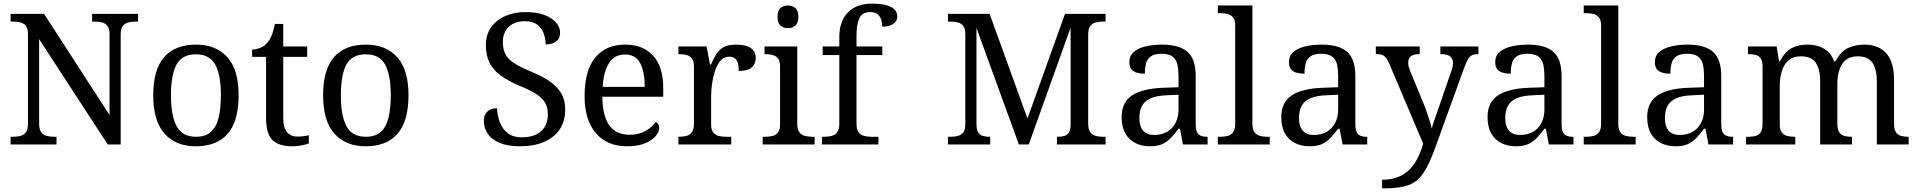

<svg xmlns="http://www.w3.org/2000/svg" viewBox="-20 -790 10486 1050"><path d="M38 0V-42H51Q74 -42 92.5 -47Q111 -52 122 -67.5Q133 -83 133 -114V-604Q133 -634 121.5 -648.5Q110 -663 91.5 -667.5Q73 -672 51 -672H38V-714H221L579 -161V-604Q579 -634 567.5 -648.5Q556 -663 537.5 -667.5Q519 -672 497 -672H484V-714H735V-672H722Q700 -672 681 -667Q662 -662 651 -647Q640 -632 640 -600V0H569L194 -576V-114Q194 -83 205 -67.5Q216 -52 235 -47Q254 -42 276 -42H289V0Z M1050 10Q942 10 880 -59Q818 -128 818 -269Q818 -409 877.5 -477.5Q937 -546 1053 -546Q1161 -546 1223 -477.5Q1285 -409 1285 -269Q1285 -128 1225.5 -59Q1166 10 1050 10ZM1052 -42Q1102 -42 1132 -67.5Q1162 -93 1175 -144Q1188 -195 1188 -269Q1188 -381 1157 -437Q1126 -493 1051 -493Q976 -493 945.5 -437Q915 -381 915 -269Q915 -157 946 -99.5Q977 -42 1052 -42Z M1580 10Q1504 10 1469.5 -24.5Q1435 -59 1435 -145V-479H1359V-519Q1377 -519 1399 -526.5Q1421 -534 1437 -551Q1454 -569 1465 -595Q1476 -621 1483 -659H1529V-536H1660V-479H1529V-142Q1529 -91 1550 -67Q1571 -43 1605 -43Q1623 -43 1638 -45Q1653 -47 1669 -50V-6Q1656 0 1630 5Q1604 10 1580 10Z M1979 10Q1871 10 1809 -59Q1747 -128 1747 -269Q1747 -409 1806.5 -477.5Q1866 -546 1982 -546Q2090 -546 2152 -477.5Q2214 -409 2214 -269Q2214 -128 2154.5 -59Q2095 10 1979 10ZM1981 -42Q2031 -42 2061 -67.5Q2091 -93 2104 -144Q2117 -195 2117 -269Q2117 -381 2086 -437Q2055 -493 1980 -493Q1905 -493 1874.5 -437Q1844 -381 1844 -269Q1844 -157 1875 -99.5Q1906 -42 1981 -42Z M2825 10Q2776 10 2738.5 0Q2701 -10 2676 -29Q2651 -48 2638.5 -74Q2626 -100 2626 -131Q2626 -151 2634.5 -166Q2643 -181 2659 -189.5Q2675 -198 2698 -198Q2700 -157 2714 -120.5Q2728 -84 2757 -61.5Q2786 -39 2833 -39Q2900 -39 2938 -71.5Q2976 -104 2976 -165Q2976 -202 2961.5 -227.5Q2947 -253 2913.5 -275Q2880 -297 2821 -321Q2759 -347 2718 -377Q2677 -407 2657 -447.5Q2637 -488 2637 -543Q2637 -600 2665.5 -640.5Q2694 -681 2743.5 -702.5Q2793 -724 2856 -724Q2916 -724 2957.5 -708Q2999 -692 3021 -666.5Q3043 -641 3043 -612Q3043 -580 3021.5 -563.5Q3000 -547 2964 -547Q2964 -578 2953.5 -607Q2943 -636 2918.5 -655Q2894 -674 2852 -674Q2794 -674 2762 -643Q2730 -612 2730 -560Q2730 -520 2744.5 -492.5Q2759 -465 2793 -443.5Q2827 -422 2885 -398Q2944 -374 2985.5 -345.5Q3027 -317 3049 -280Q3071 -243 3071 -191Q3071 -127 3041 -82.5Q3011 -38 2955.5 -14Q2900 10 2825 10Z M3409 10Q3300 10 3238.5 -62Q3177 -134 3177 -264Q3177 -404 3235 -475Q3293 -546 3399 -546Q3496 -546 3551.5 -486Q3607 -426 3607 -307V-261H3274Q3276 -152 3313.5 -102.5Q3351 -53 3423 -53Q3475 -53 3511.5 -74.5Q3548 -96 3566 -123Q3573 -120 3579 -111Q3585 -102 3585 -89Q3585 -69 3566 -46Q3547 -23 3508 -6.5Q3469 10 3409 10ZM3506 -315Q3506 -395 3481.5 -443.5Q3457 -492 3397 -492Q3342 -492 3311.5 -446.5Q3281 -401 3276 -315Z M3690 0V-42H3693Q3716 -42 3734.5 -47Q3753 -52 3764 -67.5Q3775 -83 3775 -114V-426Q3775 -456 3763.5 -470.5Q3752 -485 3733.5 -489.5Q3715 -494 3693 -494H3690V-536H3844L3863 -437H3868Q3881 -467 3896 -492Q3911 -517 3936 -531.5Q3961 -546 4005 -546Q4060 -546 4086.5 -527Q4113 -508 4113 -473Q4113 -442 4091.5 -422Q4070 -402 4020 -402Q4020 -443 4008 -461.5Q3996 -480 3967 -480Q3939 -480 3920 -458Q3901 -436 3890 -402Q3879 -368 3874 -331.5Q3869 -295 3869 -266V-109Q3869 -80 3880.5 -65.5Q3892 -51 3910.5 -46.5Q3929 -42 3951 -42H3979V0Z M4151 0V-42H4164Q4186 -42 4204.5 -46.5Q4223 -51 4234.5 -65.5Q4246 -80 4246 -109V-426Q4246 -456 4234.5 -470.5Q4223 -485 4204.5 -489.5Q4186 -494 4164 -494H4161V-536H4340V-114Q4340 -83 4351 -67.5Q4362 -52 4381 -47Q4400 -42 4422 -42H4435V0ZM4289 -636Q4265 -636 4248.5 -650Q4232 -664 4232 -698Q4232 -733 4248.5 -746.5Q4265 -760 4289 -760Q4312 -760 4329 -746.5Q4346 -733 4346 -698Q4346 -664 4329 -650Q4312 -636 4289 -636Z M4475 0V-42H4488Q4511 -42 4529.5 -47Q4548 -52 4559 -67.5Q4570 -83 4570 -114V-489H4479V-536H4570V-586Q4570 -675 4617.5 -722.5Q4665 -770 4747 -770Q4799 -770 4829.5 -761Q4860 -752 4873.5 -736.5Q4887 -721 4887 -700Q4887 -682 4876.5 -669.5Q4866 -657 4847.5 -650.5Q4829 -644 4805 -644Q4805 -664 4799 -682.5Q4793 -701 4779 -712.5Q4765 -724 4739 -724Q4696 -724 4680 -691Q4664 -658 4664 -595V-536H4805V-489H4664V-114Q4664 -83 4675 -67.5Q4686 -52 4705 -47Q4724 -42 4746 -42H4784V0Z M5164 0V-42H5177Q5199 -42 5217.5 -46.5Q5236 -51 5247.5 -65.5Q5259 -80 5259 -109V-604Q5259 -634 5247.5 -648.5Q5236 -663 5217.5 -667.5Q5199 -672 5177 -672H5164V-714H5392L5599 -142L5804 -714H6026V-672H6013Q5991 -672 5972 -667Q5953 -662 5942 -647Q5931 -632 5931 -600V-114Q5931 -83 5942 -67.5Q5953 -52 5972 -47Q5991 -42 6013 -42H6026V0H5760V-42H5763Q5785 -42 5800.5 -46.5Q5816 -51 5825 -64.5Q5834 -78 5835 -105V-639L5606 0H5552L5320 -637V-114Q5320 -83 5328.5 -67.5Q5337 -52 5353.5 -47Q5370 -42 5392 -42H5395V0Z M6269 10Q6225 10 6189.5 -7.5Q6154 -25 6134 -60.5Q6114 -96 6114 -150Q6114 -230 6170.5 -268Q6227 -306 6342 -310L6425 -313V-373Q6425 -409 6419 -436.5Q6413 -464 6393 -480Q6373 -496 6332 -496Q6294 -496 6274 -482Q6254 -468 6247.5 -443.5Q6241 -419 6241 -387Q6199 -387 6177.5 -401.5Q6156 -416 6156 -450Q6156 -485 6180.5 -506Q6205 -527 6246 -536.5Q6287 -546 6336 -546Q6428 -546 6473.5 -507Q6519 -468 6519 -373V-114Q6519 -86 6525 -70.5Q6531 -55 6545 -48.5Q6559 -42 6581 -42H6584V0H6449L6433 -86H6425Q6404 -58 6384 -36.5Q6364 -15 6337.5 -2.5Q6311 10 6269 10ZM6292 -52Q6333 -52 6362.5 -69Q6392 -86 6408.5 -117.5Q6425 -149 6425 -191V-272L6361 -269Q6304 -267 6271.5 -252Q6239 -237 6225 -210.5Q6211 -184 6211 -145Q6211 -114 6220 -93.5Q6229 -73 6247 -62.5Q6265 -52 6292 -52Z M6640 0V-42H6653Q6676 -42 6694.5 -47Q6713 -52 6724 -67.5Q6735 -83 6735 -114V-650Q6735 -680 6723.5 -694.5Q6712 -709 6693.5 -713.5Q6675 -718 6653 -718H6640V-760H6829V-114Q6829 -83 6840 -67.5Q6851 -52 6870 -47Q6889 -42 6911 -42H6924V0Z M7142 10Q7098 10 7062.5 -7.5Q7027 -25 7007 -60.5Q6987 -96 6987 -150Q6987 -230 7043.5 -268Q7100 -306 7215 -310L7298 -313V-373Q7298 -409 7292 -436.5Q7286 -464 7266 -480Q7246 -496 7205 -496Q7167 -496 7147 -482Q7127 -468 7120.5 -443.5Q7114 -419 7114 -387Q7072 -387 7050.5 -401.5Q7029 -416 7029 -450Q7029 -485 7053.5 -506Q7078 -527 7119 -536.5Q7160 -546 7209 -546Q7301 -546 7346.5 -507Q7392 -468 7392 -373V-114Q7392 -86 7398 -70.5Q7404 -55 7418 -48.5Q7432 -42 7454 -42H7457V0H7322L7306 -86H7298Q7277 -58 7257 -36.5Q7237 -15 7210.5 -2.5Q7184 10 7142 10ZM7165 -52Q7206 -52 7235.5 -69Q7265 -86 7281.5 -117.5Q7298 -149 7298 -191V-272L7234 -269Q7177 -267 7144.5 -252Q7112 -237 7098 -210.5Q7084 -184 7084 -145Q7084 -114 7093 -93.5Q7102 -73 7120 -62.5Q7138 -52 7165 -52Z M7538 193Q7589 193 7626 178Q7663 163 7689 136.5Q7715 110 7733 74Q7751 38 7763 -4L7578 -441Q7569 -462 7560 -473.5Q7551 -485 7539 -489.5Q7527 -494 7507 -494H7504V-536H7744V-494H7741Q7711 -494 7696 -482.5Q7681 -471 7681 -446Q7681 -438 7683 -429Q7685 -420 7689 -409L7762 -231Q7772 -208 7781.5 -180.5Q7791 -153 7799 -128Q7807 -103 7810 -86Q7817 -115 7828.5 -146Q7840 -177 7850 -207L7917 -402Q7922 -414 7924 -425.5Q7926 -437 7926 -445Q7926 -471 7909.5 -482.5Q7893 -494 7860 -494H7857V-536H8065V-494H8062Q8043 -494 8030 -488Q8017 -482 8007.5 -465Q7998 -448 7986 -416L7834 4Q7808 77 7784 123Q7760 169 7730.5 194.5Q7701 220 7657 230Q7613 240 7547 240H7538Z M8270 10Q8226 10 8190.5 -7.5Q8155 -25 8135 -60.5Q8115 -96 8115 -150Q8115 -230 8171.5 -268Q8228 -306 8343 -310L8426 -313V-373Q8426 -409 8420 -436.5Q8414 -464 8394 -480Q8374 -496 8333 -496Q8295 -496 8275 -482Q8255 -468 8248.5 -443.5Q8242 -419 8242 -387Q8200 -387 8178.5 -401.5Q8157 -416 8157 -450Q8157 -485 8181.5 -506Q8206 -527 8247 -536.5Q8288 -546 8337 -546Q8429 -546 8474.5 -507Q8520 -468 8520 -373V-114Q8520 -86 8526 -70.5Q8532 -55 8546 -48.5Q8560 -42 8582 -42H8585V0H8450L8434 -86H8426Q8405 -58 8385 -36.5Q8365 -15 8338.5 -2.5Q8312 10 8270 10ZM8293 -52Q8334 -52 8363.5 -69Q8393 -86 8409.5 -117.5Q8426 -149 8426 -191V-272L8362 -269Q8305 -267 8272.5 -252Q8240 -237 8226 -210.5Q8212 -184 8212 -145Q8212 -114 8221 -93.5Q8230 -73 8248 -62.5Q8266 -52 8293 -52Z M8641 0V-42H8654Q8677 -42 8695.5 -47Q8714 -52 8725 -67.5Q8736 -83 8736 -114V-650Q8736 -680 8724.5 -694.5Q8713 -709 8694.5 -713.5Q8676 -718 8654 -718H8641V-760H8830V-114Q8830 -83 8841 -67.5Q8852 -52 8871 -47Q8890 -42 8912 -42H8925V0Z M9143 10Q9099 10 9063.5 -7.5Q9028 -25 9008 -60.5Q8988 -96 8988 -150Q8988 -230 9044.5 -268Q9101 -306 9216 -310L9299 -313V-373Q9299 -409 9293 -436.5Q9287 -464 9267 -480Q9247 -496 9206 -496Q9168 -496 9148 -482Q9128 -468 9121.5 -443.5Q9115 -419 9115 -387Q9073 -387 9051.5 -401.5Q9030 -416 9030 -450Q9030 -485 9054.5 -506Q9079 -527 9120 -536.5Q9161 -546 9210 -546Q9302 -546 9347.5 -507Q9393 -468 9393 -373V-114Q9393 -86 9399 -70.5Q9405 -55 9419 -48.5Q9433 -42 9455 -42H9458V0H9323L9307 -86H9299Q9278 -58 9258 -36.5Q9238 -15 9211.5 -2.5Q9185 10 9143 10ZM9166 -52Q9207 -52 9236.5 -69Q9266 -86 9282.5 -117.5Q9299 -149 9299 -191V-272L9235 -269Q9178 -267 9145.5 -252Q9113 -237 9099 -210.5Q9085 -184 9085 -145Q9085 -114 9094 -93.5Q9103 -73 9121 -62.5Q9139 -52 9166 -52Z M9529 0V-42H9542Q9565 -42 9582 -47Q9599 -52 9609 -67.5Q9619 -83 9619 -114V-426Q9619 -456 9609 -470.5Q9599 -485 9581.5 -489.5Q9564 -494 9542 -494H9539V-536H9696L9709 -455H9714Q9744 -511 9781.5 -528.5Q9819 -546 9865 -546Q9897 -546 9925.5 -537Q9954 -528 9976 -508.5Q9998 -489 10010 -455H10018Q10048 -511 10088.5 -528.5Q10129 -546 10175 -546Q10252 -546 10295 -499.5Q10338 -453 10338 -350V-114Q10338 -83 10348 -67.5Q10358 -52 10375.5 -47Q10393 -42 10415 -42H10418V0H10244V-345Q10244 -410 10220.5 -446Q10197 -482 10139 -482Q10098 -482 10073.5 -461.5Q10049 -441 10038.5 -407Q10028 -373 10028 -333V-114Q10028 -83 10038 -67.5Q10048 -52 10065.5 -47Q10083 -42 10105 -42H10108V0H9934V-345Q9934 -410 9910.5 -446Q9887 -482 9829 -482Q9786 -482 9760.5 -459.5Q9735 -437 9724 -400Q9713 -363 9713 -320V-109Q9713 -80 9724.5 -65.5Q9736 -51 9754.5 -46.5Q9773 -42 9795 -42H9798V0Z"/></svg>

Font: Noto Serif Malayalam
Style: Regular
Weight: 400
Designer: Indian type Foundry, Jelle Bosma, Monotype Design Team
Foundry: Monotype Imaging Inc.
Version: Version 2.103